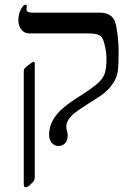

<svg xmlns="http://www.w3.org/2000/svg" viewBox="-20 -607 575 817"><path d="M484.9 -388.2Q484.9 -329.1 481 -303Q477.1 -276.9 461.9 -253.9Q443.4 -224.6 409.2 -200.2L354 -164.6Q305.7 -134.3 290.3 -119.9Q274.9 -105.5 268.6 -93.3Q262.2 -81.1 262.2 -65.9Q262.2 -59.1 265.1 -49.3Q268.1 -39.6 268.1 -32.2Q268.1 -7.3 256.1 3.4Q244.1 14.2 229 14.2Q211.9 14.2 200.4 1Q189 -12.2 189 -32.2Q189 -74.7 214.4 -110.4Q239.7 -146 294.9 -182.1L325.2 -201.7Q373 -232.4 395.5 -252.2Q418 -272 425.5 -293.7Q433.1 -315.4 433.1 -359.9Q433.1 -380.4 428 -405.3Q422.9 -430.2 416.5 -442.6Q410.2 -455.1 396 -460Q381.8 -464.8 352.1 -464.8H105Q84 -464.8 71 -480.7Q58.1 -496.6 58.1 -520Q58.1 -546.4 68.6 -566.7Q79.1 -586.9 87.9 -586.9Q94.2 -586.9 94.2 -579.1L92.8 -566.9Q92.8 -553.2 116.2 -553.2H404.8Q431.2 -553.2 448 -542.2Q464.8 -531.2 470.9 -509.8Q477.1 -488.3 481 -453.1Q484.9 -418 484.9 -388.2ZM127.9 145Q127.9 156.2 124 162.6Q120.1 168.9 111.8 175.8Q99.1 189.9 88.9 189.9Q81.1 189.9 81.1 175.8V-300.8Q81.1 -310.1 83.5 -314.2Q85.9 -318.4 102.5 -331.3Q119.1 -344.2 123 -344.2Q127.9 -344.2 127.9 -336.9Z"/></svg>

Font: Times New Roman
Style: Regular
Weight: 400
Designer: Steve Matteson
Foundry: Ascender Corporation
Version: Version 2.00.3